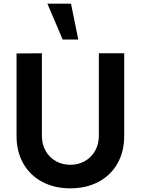

<svg xmlns="http://www.w3.org/2000/svg" viewBox="-20 -1010 766 1045"><path d="M406 -795 366.5 -990H238L321 -795ZM70 -270V-719L208 -720V-271Q208 -224.5 228.5 -188.5Q249 -152.5 284.5 -132.8Q320 -113 363 -113Q406.5 -113 442 -133.2Q477.5 -153.5 497.8 -189.5Q518 -225.5 518 -271V-720H656V-270Q656 -184.5 619.2 -120Q582.5 -55.5 516 -20.2Q449.5 15 363 15Q276.5 15 210 -20.2Q143.5 -55.5 106.8 -120Q70 -184.5 70 -270Z"/></svg>

Font: Hauora ExtraBold
Style: Regular
Weight: 800
Designer: Wayne Shih
Foundry: WCYS
Version: Version 1.001